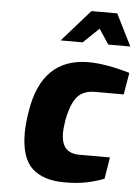

<svg xmlns="http://www.w3.org/2000/svg" viewBox="-55 -818 628 867"><g transform="rotate(5 259.5 -384.5)"><path d="M72 -201Q72 -242 81 -297Q119 -544 332 -544Q409 -544 519 -512L502 -413H372Q316 -413 289 -378Q262 -343 249 -269Q244 -235 244 -218Q244 -169 264.5 -146.5Q285 -124 327 -124H465L449 -26Q410 -11 368 -2.5Q326 6 271 6Q173 6 122.5 -41.5Q72 -89 72 -201ZM324 -775H441L513 -631H413L368 -699L297 -631H197Z"/></g></svg>

Font: Exo ExtraBold
Style: Italic
Weight: 800
Italic angle: -9°
Designer: Natanael Gama
Foundry: Natanael Gama
Version: Version 1.500; ttfautohint (v1.6)